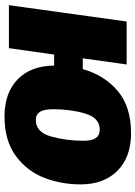

<svg xmlns="http://www.w3.org/2000/svg" viewBox="108 -702 614 871"><g transform="rotate(90 415.5 -267.0)"><path d="M817 -325Q817 -238 787 -160Q757 -82 687.5 -31Q618 20 509 20Q402 20 340.5 -39.5Q279 -99 278 -205H228L199 0H4L78 -534H273L245 -335H294Q321 -432 392.5 -493Q464 -554 585 -554Q693 -554 755 -492.5Q817 -431 817 -325ZM569 -412Q515 -412 495.5 -345.5Q476 -279 476 -201Q476 -159 488 -140.5Q500 -122 525 -122Q580 -122 599.5 -190.5Q619 -259 619 -338Q619 -377 606.5 -394.5Q594 -412 569 -412Z"/></g></svg>

Font: Fira Sans Black
Style: Italic
Weight: 900
Italic angle: -8°
Designer: Carrois Corporate & Edenspiekermann AG
Foundry: Carrois Corporate GbR & Edenspiekermann AG
Version: Version 4.203